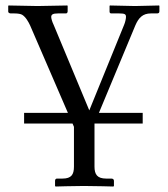

<svg xmlns="http://www.w3.org/2000/svg" viewBox="-20 -451 614 701"><path d="M250 157C250 186 241 201 208 201H188C184 201 181 204 181 209V228L183 230C183 230 250 228 286 228C325 228 394 230 394 230L396 228V209C396 204 392 201 387 201H368C335 201 325 186 325 157V0H501V-39H341.2L474 -358C486 -386 501 -402 531 -402H553C559 -402 562 -404 562 -410V-429L561 -431C561 -431 482 -429 473 -429C460 -429 381 -431 381 -431L380 -429V-409C380 -406 381 -402 386 -402H415C436 -402 440 -399 440 -389C440 -383 437 -369 433 -360L306 -48L176 -360C171 -370 167 -383 167 -389C167 -398 173 -402 192 -402H221C225 -402 227 -406 227 -410V-429L226 -431C226 -431 123 -429 117 -429C104 -429 11 -431 11 -431L10 -429V-409C10 -403 17 -402 20 -402H32C46 -402 56 -400 61 -397C74 -389 84 -371 90 -358L227.9 -39H68V0H244.8L250 12Z"/></svg>

Font: Libertinus Math
Style: Regular
Weight: 400
Designer: Philipp H. Poll
Foundry: Khaled Hosny
Version: Version 6.2